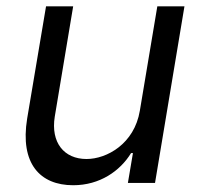

<svg xmlns="http://www.w3.org/2000/svg" viewBox="-20 -565 621 593"><path d="M411.9 -223C394.9 -120.7 309.7 -73.9 247.2 -73.9C177.6 -73.9 136.4 -125 149.1 -204.5L206 -545.5H122.2L63.9 -198.9C41.2 -59.7 103.7 7.1 206 7.1C288.4 7.1 350.9 -36.9 384.9 -92.3H390.6L375 0H458.8L549.7 -545.5H465.9Z"/></svg>

Font: Margiela Sans
Style: Italic
Weight: 400
Italic angle: -9.39999°
Designer: Stefan Endress, Andreas Faust
Version: Version 1.100;FEAKit 1.0